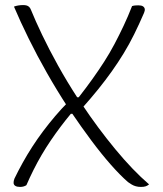

<svg xmlns="http://www.w3.org/2000/svg" viewBox="-20 -726 640 756"><path d="M535 10Q524 10 515 7.5Q506 5 498.5 0.5Q491 -4 484 -9Q453 -36 416 -78Q379 -120 339.5 -173Q300 -226 260 -285L247 -304Q204 -370 165 -438.5Q126 -507 93 -574Q60 -641 35 -700Q43 -703 52 -704.5Q61 -706 71 -706Q79 -706 84.5 -704.5Q90 -703 94.5 -699Q99 -695 102 -687Q119 -645 146 -588.5Q173 -532 208.5 -468Q244 -404 287 -338L303 -315Q365 -222 434 -138.5Q503 -55 567 0Q561 5 554 7.5Q547 10 535 10ZM525 -705Q537 -705 543 -701Q549 -697 550 -690.5Q551 -684 547 -675Q528 -631 508.5 -591.5Q489 -552 467 -516Q445 -480 420.5 -445.5Q396 -411 367 -375Q338 -339 304 -301L271 -343H290Q319 -380 344 -415Q369 -450 390.5 -483.5Q412 -517 430.5 -552Q449 -587 466.5 -624Q484 -661 500 -702Q506 -704 512 -704.5Q518 -705 525 -705ZM59 10Q47 10 40.5 6Q34 2 33.5 -5.5Q33 -13 37 -23Q52 -54 69.5 -85.5Q87 -117 107 -148Q127 -179 149.5 -209Q172 -239 197 -268.5Q222 -298 250 -326L274 -278H259Q239 -254 219 -227.5Q199 -201 180 -173Q161 -145 144 -116Q127 -87 112 -57Q97 -27 84 3Q80 6 73.5 8Q67 10 59 10Z"/></svg>

Font: Recursive Casual Light
Style: Regular
Weight: 300
Version: Version 1.047